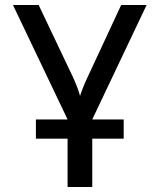

<svg xmlns="http://www.w3.org/2000/svg" viewBox="-20 -750 640 770"><path d="M466 -730 332 -442C315 -407 305 -378 301 -365C298 -378 288 -407 272 -442L135 -730H32L251 -271H124V-194H251V0H350V-194H476V-271H350L568 -730Z"/></svg>

Font: Tekne LDO Medium
Style: Regular
Weight: 500
Monospace: yes
Designer: Alessio Laiso, Mario Rullo, Paolo Rosset
Foundry: Alessio Laiso
Version: Version 1.000;hotconv 1.0.109;makeotfexe 2.5.65596